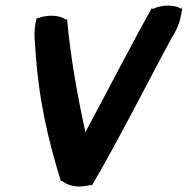

<svg xmlns="http://www.w3.org/2000/svg" viewBox="-20 -666 683 699"><path d="M115 -604C104 -570 104 -537 108 -497C120 -305 154 -161 202 -5L205 -8C222 7 256 19 298 10L310 7L314 10C398 -130 535 -400 605 -528C629 -564 642 -607 643 -640L640 -634L628 -640C599 -650 561 -646 536 -633L533 -637C469 -524 373 -338 291 -185C263 -311 235 -467 224 -599L221 -594C201 -609 166 -613 131 -604L116 -599Z"/></svg>

Font: Snowfall
Style: BlkObl
Weight: 900
Designer: Jasper
Foundry: Cannot Into Space Fonts
Version: Version 0.9